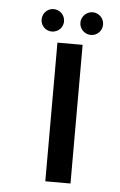

<svg xmlns="http://www.w3.org/2000/svg" viewBox="-48 -656 433 691"><g transform="rotate(5 168.5 -310.5)"><path d="M159 -579C159 -602 141 -620 118 -620C96 -620 78 -602 78 -579C78 -557 96 -539 118 -539C141 -539 159 -557 159 -579ZM259 -539C282 -539 300 -557 300 -580C300 -602 282 -621 259 -621C237 -621 218 -602 218 -580C218 -557 237 -539 259 -539ZM233 0V-501H142V0Z"/></g></svg>

Font: Advent Pro
Style: SemiBold
Weight: 600
Designer: Andreas Kalpakidis
Foundry: Andreas Kalpakidis
Version: Version 2.002 2008